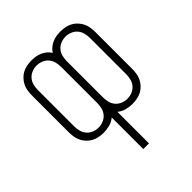

<svg xmlns="http://www.w3.org/2000/svg" viewBox="-203 -660 1006 1006"><g transform="rotate(-45 300.0 -156.5)"><path d="M279 215V-19Q261 -4 238.5 2Q216 8 193 8Q175 8 157.5 4.5Q140 1 125 -7Q110 -15 97.5 -28.5Q85 -42 77.5 -57.5Q70 -73 67.5 -90.5Q65 -108 65 -126V-394Q65 -412 67.5 -429.5Q70 -447 77.5 -462.5Q85 -478 97.5 -491.5Q110 -505 125 -513Q140 -521 157.5 -524.5Q175 -528 193 -528Q208 -528 223.5 -525.5Q239 -523 253.5 -516.5Q268 -510 280 -500Q292 -490 300 -477Q308 -490 320 -500Q332 -510 346.5 -516.5Q361 -523 376.5 -525.5Q392 -528 407 -528Q425 -528 442.5 -524.5Q460 -521 475 -513Q490 -505 502.5 -491.5Q515 -478 522.5 -462.5Q530 -447 532.5 -429.5Q535 -412 535 -394V-126Q535 -108 532.5 -90.5Q530 -73 522.5 -57.5Q515 -42 502.5 -28.5Q490 -15 475 -7Q460 1 442.5 4.5Q425 8 407 8Q384 8 361.5 2Q339 -4 321 -19V215ZM193 -30Q211 -30 228.5 -37Q246 -44 258 -58Q270 -72 274.5 -90Q279 -108 279 -126V-394Q279 -412 274.5 -430Q270 -448 258 -462Q246 -476 228.5 -483Q211 -490 193 -490Q175 -490 157.5 -483Q140 -476 128 -462Q116 -448 111.5 -430Q107 -412 107 -394V-126Q107 -108 111.5 -90Q116 -72 128 -58Q140 -44 157.5 -37Q175 -30 193 -30ZM407 -30Q425 -30 442.5 -37Q460 -44 472 -58Q484 -72 488.5 -90Q493 -108 493 -126V-394Q493 -412 488.5 -430Q484 -448 472 -462Q460 -476 442.5 -483Q425 -490 407 -490Q389 -490 371.5 -483Q354 -476 342 -462Q330 -448 325.5 -430Q321 -412 321 -394V-126Q321 -108 325.5 -90Q330 -72 342 -58Q354 -44 371.5 -37Q389 -30 407 -30Z"/></g></svg>

Font: Iosevka SS04 XLt Ex
Style: Regular
Weight: 200
Width: 7
Monospace: yes
Designer: Belleve Invis
Foundry: Belleve Invis
Version: Version 19.0.0; ttfautohint (v1.8.4)